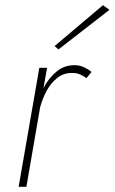

<svg xmlns="http://www.w3.org/2000/svg" viewBox="-20 -722 443 742"><path d="M314 -420 334 -444Q320 -455 304 -462.5Q288 -470 270 -470Q229 -471 198.5 -445.5Q168 -420 148 -382L162 -460H132L52 0H82L135 -307Q144 -341 160.5 -371.5Q177 -402 202 -421.5Q227 -441 261 -440Q276 -440 289 -434.5Q302 -429 314 -420ZM403 -684 378 -702 191 -544 206 -531Z"/></svg>

Font: Jost* 200 Thin Italic
Style: Italic
Weight: 200
Italic angle: -10°
Version: Version 3.200; ttfautohint (v0.97) -l 8 -r 50 -G 200 -x 14 -